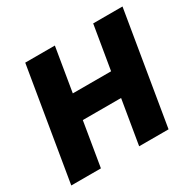

<svg xmlns="http://www.w3.org/2000/svg" viewBox="-128 -678 817 810"><g transform="rotate(-30 280.5 -273.0)"><path d="M433.2 -333.2 413.5 -214.6H129.1L148.2 -333.2ZM233.6 -545.9 142.8 0H-1.6L89.3 -545.9ZM563.1 -545.9 472.3 0H329.1L420.3 -545.9Z"/></g></svg>

Font: Inter Tight
Style: Italic
Weight: 400
Italic angle: -9.39999°
Designer: Rasmus Andersson
Foundry: rsms
Version: Version 3.002